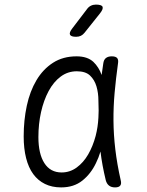

<svg xmlns="http://www.w3.org/2000/svg" viewBox="-20 -805 640 835"><path d="M246 10Q206 10 175.5 -5Q145 -20 124.5 -48Q104 -76 93.5 -117.5Q83 -159 83 -212Q83 -282 96.5 -345Q110 -408 138.5 -456Q167 -504 210.5 -532Q254 -560 313 -560Q360 -560 386 -536Q410 -513 422 -479Q425 -503 429 -528Q431 -545 440.5 -552.5Q450 -560 466 -560Q483 -560 489.5 -552.5Q496 -545 493 -528Q484 -463 478.5 -402Q473 -341 473.5 -280Q474 -219 481.5 -155.5Q489 -92 505 -21Q509 -6 503 2Q497 10 480.5 10Q464 10 454 2Q444 -6 440 -21Q424 -87 417 -146Q409 -119 397 -95Q375 -49 338 -19.5Q301 10 246 10ZM248 -55Q284 -55 313.5 -76.5Q343 -98 363.5 -133.5Q384 -169 396 -214Q406 -253 408 -294Q408 -309 409 -324Q409 -345 408 -367Q408 -401 399.5 -429.5Q391 -458 371.5 -476.5Q352 -495 314 -495Q275 -495 244 -472Q213 -449 191.5 -409Q170 -369 158.5 -317.5Q147 -266 147 -209Q147 -136 173 -95.5Q199 -55 248 -55ZM311 -645Q289 -645 284.5 -654Q280 -663 294 -681L358 -765Q365 -775 375 -780Q385 -785 397 -785Q422 -785 426 -775.5Q430 -766 415 -747L348 -663Q341 -654 332 -649.5Q323 -645 311 -645Z"/></svg>

Font: Maple Mono ExtraLight
Style: Regular
Weight: 275
Monospace: yes
Designer: subframe7536
Version: Version 7.000